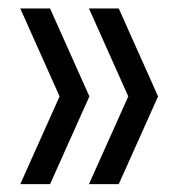

<svg xmlns="http://www.w3.org/2000/svg" viewBox="-20 -514 451 464"><path d="M29 -69 124 -281 29 -493.5H101L196 -281L101 -69ZM195 -69 290 -281 195 -493.5H267L362 -281L267 -69Z"/></svg>

Font: Encode Sans Condensed
Style: Regular
Weight: 400
Width: 3
Designer: Multiple Designers
Foundry: Impallari Type
Version: Version 3.000; ttfautohint (v1.8.3) -l 8 -r 50 -G 200 -x 14 